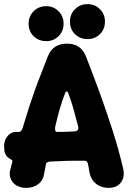

<svg xmlns="http://www.w3.org/2000/svg" viewBox="-20 -898 633 933"><path d="M107 15Q79 15 59 2.5Q39 -10 31 -32Q23 -54 32 -81Q33 -87 35.5 -95.5Q38 -104 40 -111Q41 -118 38 -120Q37 -121 35.5 -122Q34 -123 32 -124Q23 -129 16 -135.5Q9 -142 4.5 -153.5Q0 -165 0 -186V-188Q0 -209 8.5 -224.5Q17 -240 30 -248.5Q43 -257 55 -257H72Q84 -257 90 -276Q105 -327 119 -370Q133 -413 147 -453Q161 -493 177.5 -534Q194 -575 212 -623Q236 -686 306 -686Q374 -686 398 -623Q434 -531 466.5 -441.5Q499 -352 527.5 -263Q556 -174 578 -81Q588 -39 568 -12Q548 15 508 15Q470 15 444 -7.5Q418 -30 413 -71Q412 -79 410.5 -86.5Q409 -94 406 -106Q403 -117 391 -117Q364 -117 344.5 -117Q325 -117 308 -116.5Q291 -116 272 -115Q253 -114 225 -113Q218 -113 211 -110Q204 -107 203 -99Q201 -88 199.5 -79.5Q198 -71 195 -58Q191 -23 167 -4Q143 15 107 15ZM257 -257Q280 -257 302 -257.5Q324 -258 347 -260Q356 -262 359 -268.5Q362 -275 360 -283Q348 -329 336.5 -370.5Q325 -412 311 -447Q310 -452 305.5 -453.5Q301 -455 297 -447Q282 -409 270.5 -369Q259 -329 248 -281Q247 -271 248.5 -264Q250 -257 257 -257ZM205 -698Q168 -698 143.5 -722Q119 -746 119 -783Q119 -819 143.5 -843.5Q168 -868 205 -868Q240 -868 264.5 -843.5Q289 -819 289 -783Q289 -746 264.5 -722Q240 -698 205 -698ZM406 -708Q369 -708 344.5 -732Q320 -756 320 -793Q320 -829 344.5 -853.5Q369 -878 406 -878Q441 -878 465.5 -853.5Q490 -829 490 -793Q490 -756 465.5 -732Q441 -708 406 -708Z"/></svg>

Font: Winky Sans
Style: Bold
Weight: 700
Designer: Simon Atzbach
Foundry: typofactur
Version: Version 1.205